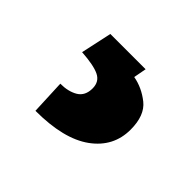

<svg xmlns="http://www.w3.org/2000/svg" viewBox="-70 -93 408 408"><g transform="rotate(45 134.5 111.0)"><path d="M62.5 -3.4H168.5L163.1 25.4Q190.4 30.3 213.6 48.8Q236.8 67.4 236.8 109.9Q236.8 161.6 193.4 193.1Q149.9 224.6 65.4 224.6L62 146.5Q85.9 146.5 101.8 137Q117.7 127.4 117.7 105Q117.7 85 101.1 76.9Q84.5 68.8 47.4 66.4Z"/></g></svg>

Font: Vazirmatn RD FD
Style: Bold
Weight: 700
Designer: Saber Rastikerdar
Foundry: Saber Rastikerdar
Version: Version 33.003